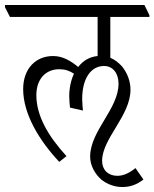

<svg xmlns="http://www.w3.org/2000/svg" viewBox="-48 -643 620 771"><path d="M190 7 219 -16C144 -98 98 -179 98 -261C98 -325 135 -365 190 -365C213 -365 231 -359 249 -347C237 -321 230 -290 230 -256C230 -239 232 -225 233 -211L285 -199C284 -214 282 -230 282 -245C282 -328 317 -378 370 -378C405 -378 428 -349 428 -307C428 -205 314 -118 314 -14C314 22 334 57 360 79C383 97 412 108 443 108C475 108 500 99 528 78L496 32C471 52 448 63 423 63C386 63 362 39 362 3C362 -87 476 -178 476 -283C476 -317 463 -350 443 -375C430 -390 414 -403 395 -411V-575H552V-582L532 -623H-28V-614L-8 -575H344V-418C312 -415 285 -399 266 -374C233 -401 202 -418 165 -418C96 -418 45 -368 45 -285C45 -185 110 -78 190 7Z"/></svg>

Font: Noto Serif Devanagari ExtraCondensed Light
Style: Regular
Weight: 300
Width: 2
Designer: Universal Thirst, Indian Type Foundry and the Monotype Design Team
Foundry: Monotype Imaging Inc.
Version: Version 2.004